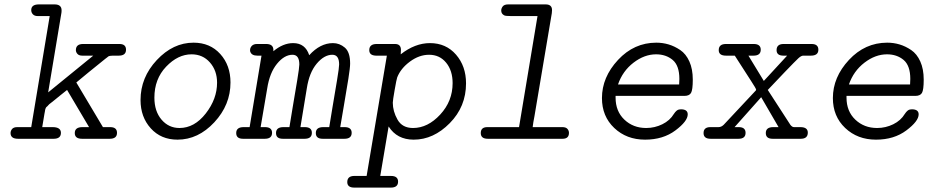

<svg xmlns="http://www.w3.org/2000/svg" viewBox="-20 -631 4240 873"><path d="M28 -26Q28 -36 35 -44.5Q42 -53 59 -53H122L206 -558H151Q137 -558 129.5 -566Q122 -574 122 -585Q122 -611 157 -611H228Q260 -611 260 -584Q260 -575 259 -571L199 -211L404 -378H354Q339 -378 332 -386Q325 -394 325 -403Q325 -431 358 -431H523Q553 -431 553 -405Q553 -378 520 -378H493Q485 -378 480 -377Q475 -376 473.5 -375Q472 -374 466.5 -369.5Q461 -365 458 -363Q413 -327 382 -301.5Q351 -276 341.5 -268Q332 -260 327 -256L448 -53H481Q512 -53 512 -27Q512 0 479 0H353Q320 0 320 -26Q320 -53 355 -53H385L285 -222Q269 -209 253 -196.5Q237 -184 228.5 -176.5Q220 -169 211.5 -163Q203 -157 199.5 -152.5Q196 -148 192.5 -145.5Q189 -143 187.5 -138.5Q186 -134 185.5 -132.5Q185 -131 184 -123.5Q183 -116 182 -113Q180 -103 177 -83Q174 -63 172 -53H219Q257 -53 257 -27Q257 0 224 0H62Q28 0 28 -26Z M619 -176Q619 -279 693 -358Q767 -437 860 -437Q935 -437 981.5 -385.5Q1028 -334 1028 -256Q1028 -154 954.5 -75Q881 4 787 4Q712 4 665.5 -47.5Q619 -99 619 -176ZM682 -187Q682 -125 714.5 -87Q747 -49 796 -49Q864 -49 915.5 -115Q967 -181 967 -255Q967 -310 934.5 -347Q902 -384 851 -384Q789 -384 735.5 -328Q682 -272 682 -187Z M1054 -26Q1054 -53 1088 -53H1115L1169 -378H1150Q1124 -378 1118 -396Q1117 -398 1117 -403Q1117 -414 1125 -422.5Q1133 -431 1149 -431H1190Q1223 -431 1223 -404V-398Q1267 -435 1313 -435Q1368 -435 1386 -380Q1436 -435 1494 -435Q1524 -435 1548 -414.5Q1572 -394 1572 -342Q1572 -324 1564 -273Q1556 -222 1544 -153Q1532 -84 1527 -53H1547Q1579 -53 1579 -27Q1579 0 1546 0H1447Q1416 0 1416 -26Q1416 -53 1450 -53H1477Q1480 -74 1491.5 -141.5Q1503 -209 1512.5 -266.5Q1522 -324 1522 -338Q1522 -382 1491 -382Q1454 -382 1420 -341.5Q1386 -301 1375 -229L1346 -53H1366Q1398 -53 1398 -27Q1398 0 1365 0H1266Q1235 0 1235 -26Q1235 -53 1269 -53H1296Q1299 -74 1310.5 -141.5Q1322 -209 1331.5 -266.5Q1341 -324 1341 -338Q1341 -382 1310 -382Q1273 -382 1239.5 -341Q1206 -300 1195 -229L1165 -53H1185Q1217 -53 1217 -27Q1217 0 1184 0H1085Q1054 0 1054 -26Z M1559 197Q1559 170 1589 169H1647L1739 -378H1689Q1659 -379 1659 -403Q1659 -431 1693 -431H1776Q1803 -431 1803 -404Q1803 -391 1802 -384Q1867 -435 1935 -435Q2008 -435 2053.5 -382.5Q2099 -330 2099 -252Q2099 -146 2025 -71Q1951 4 1861 4Q1785 4 1747 -56L1709 169H1758Q1790 169 1790 195Q1790 222 1757 222H1591Q1559 222 1559 197ZM1766 -164Q1766 -125 1787.5 -87Q1809 -49 1858 -49Q1925 -49 1981.5 -110Q2038 -171 2038 -253Q2038 -310 2008.5 -346Q1979 -382 1931 -382Q1886 -382 1844 -351Q1802 -320 1786 -279Q1783 -271 1774.5 -222.5Q1766 -174 1766 -164Z M2166 -26Q2166 -53 2196 -53H2340L2424 -558H2302Q2279 -558 2273 -561Q2259 -568 2259 -583Q2259 -593 2266 -602Q2273 -611 2291 -611H2461Q2490 -611 2490 -585Q2490 -576 2489 -571L2410 -102Q2404 -72 2402 -53H2537Q2553 -53 2560 -45Q2567 -37 2567 -27Q2567 0 2538 0H2198Q2166 0 2166 -26Z M2717 -185Q2717 -280 2790 -358.5Q2863 -437 2964 -437Q2993 -437 3020 -429Q3047 -421 3073 -403.5Q3099 -386 3114.5 -351.5Q3130 -317 3130 -269Q3130 -222 3122 -208.5Q3114 -195 3092 -195H2779V-187Q2779 -125 2819 -87Q2859 -49 2918 -49Q2957 -49 2991.5 -66Q3026 -83 3044 -113Q3056 -131 3067 -133Q3071 -134 3076 -134Q3107 -134 3107 -111Q3107 -80 3051 -38Q2995 4 2913 4Q2829 4 2773 -49Q2717 -102 2717 -185ZM2790 -247H3068Q3069 -256 3069 -272Q3069 -333 3038.5 -358.5Q3008 -384 2963 -384Q2910 -384 2860.5 -346Q2811 -308 2790 -247Z M3179 -26Q3179 -53 3210 -53H3247Q3260 -53 3271 -64Q3415 -217 3417 -220Q3418 -221 3418 -223Q3418 -228 3395 -263Q3358 -320 3321 -378H3281Q3248 -378 3248 -403Q3248 -431 3281 -431H3407Q3439 -431 3439 -405Q3439 -378 3406 -378H3383L3453 -263L3559 -378H3542Q3511 -378 3511 -403Q3511 -431 3543 -431H3670Q3701 -431 3701 -405Q3701 -378 3667 -378H3632Q3623 -378 3610 -366Q3597 -354 3547 -302Q3503 -255 3471 -222Q3572 -66 3574 -63Q3582 -53 3590 -53H3619Q3653 -53 3653 -28Q3653 0 3621 0H3493Q3462 0 3462 -26Q3462 -53 3496 -53H3520L3441 -189L3320 -53H3339Q3370 -53 3370 -27Q3370 0 3338 0H3211Q3179 0 3179 -26Z M3767 -185Q3767 -280 3840 -358.5Q3913 -437 4014 -437Q4043 -437 4070 -429Q4097 -421 4123 -403.5Q4149 -386 4164.5 -351.5Q4180 -317 4180 -269Q4180 -222 4172 -208.5Q4164 -195 4142 -195H3829V-187Q3829 -125 3869 -87Q3909 -49 3968 -49Q4007 -49 4041.5 -66Q4076 -83 4094 -113Q4106 -131 4117 -133Q4121 -134 4126 -134Q4157 -134 4157 -111Q4157 -80 4101 -38Q4045 4 3963 4Q3879 4 3823 -49Q3767 -102 3767 -185ZM3840 -247H4118Q4119 -256 4119 -272Q4119 -333 4088.5 -358.5Q4058 -384 4013 -384Q3960 -384 3910.5 -346Q3861 -308 3840 -247Z"/></svg>

Font: CMU Typewriter Text
Style: LightOblique
Weight: 200
Italic angle: -9.46001°
Version: Version 0.7.0